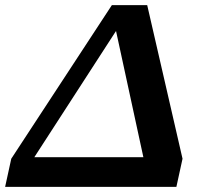

<svg xmlns="http://www.w3.org/2000/svg" viewBox="-50 -730 815 750"><path d="M-30 0 -6 -110 387 -710H525L663 -110L639 0ZM520 -70 390 -670 455 -689 55 -71 30 -116H595Z"/></svg>

Font: Roboto Serif SemiBold
Style: Italic
Weight: 600
Italic angle: -10°
Version: Version 1.007